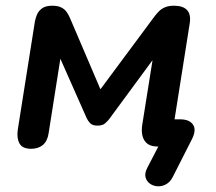

<svg xmlns="http://www.w3.org/2000/svg" viewBox="-20 -512 755 671"><path d="M584 106Q575 124 560.5 132Q546 140 530.5 139Q515 138 503.5 129.5Q492 121 488.5 107Q485 93 495 74L551 -34L550 0H530Q499 0 485.5 -20Q472 -40 477 -75L520 -345H545L361 -95Q357 -90 348 -81.5Q339 -73 321 -73Q303 -73 295 -81.5Q287 -90 283 -99L174 -345H197L150 -47Q146 -19 130 -5.5Q114 8 89 8Q59 8 48.5 -10Q38 -28 42 -58L102 -437Q104 -448 109 -460.5Q114 -473 126.5 -482.5Q139 -492 163 -492Q182 -492 194 -486Q206 -480 213 -470Q220 -460 225 -448L331 -200L521 -456Q528 -465 536 -473Q544 -481 556.5 -486.5Q569 -492 588 -492Q620 -492 634 -476.5Q648 -461 643 -430L584 -57L580 -95H609Q642 -95 654.5 -76.5Q667 -58 651 -26Z"/></svg>

Font: Nunito ExtraLight
Style: Italic
Weight: 200
Italic angle: -9°
Designer: Vernon Adams
Foundry: Vernon Adams
Version: Version 3.602